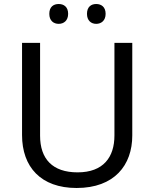

<svg xmlns="http://www.w3.org/2000/svg" viewBox="-20 -928 771 958"><path d="M226 -859C226 -825 247 -809 273 -809C298 -809 320 -825 320 -859C320 -894 298 -908 273 -908C247 -908 226 -894 226 -859ZM414 -859C414 -825 435 -809 460 -809C485 -809 507 -825 507 -859C507 -894 485 -908 460 -908C435 -908 414 -894 414 -859ZM640 -252V-714H551V-252C551 -144 496 -68 367 -68C242 -68 180 -135 180 -251V-714H90V-254C90 -95 184 10 362 10C551 10 640 -104 640 -252Z"/></svg>

Font: Noto Sans Mro
Style: Regular
Weight: 400
Designer: Monotype Design Team
Foundry: Monotype Imaging Inc.
Version: Version 2.001